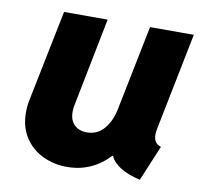

<svg xmlns="http://www.w3.org/2000/svg" viewBox="-65 -595 717 673"><g transform="rotate(10 293.5 -258.5)"><path d="M40 -155.8Q40 -179.2 44.9 -202.1L110.4 -525.4H265.6L203.1 -210Q200.7 -199.2 200.7 -185.5Q200.7 -155.8 217.5 -139.6Q234.4 -123.5 261.7 -123.5Q298.8 -123.5 322.8 -151.1Q346.7 -178.7 355.5 -223.1L416.5 -525.4H572.3L502.4 -176.8Q500.5 -167 500.5 -156.7Q500.5 -141.1 507.1 -131.8Q513.7 -122.6 526.9 -118.7L474.1 7.8Q387.7 -12.2 367.2 -58.1H364.3Q335.4 -26.4 297.4 -9.3Q259.3 7.8 214.4 7.8Q167 7.8 127.2 -11.5Q87.4 -30.8 63.7 -67.6Q40 -104.5 40 -155.8Z"/></g></svg>

Font: Reddit Sans Vanilla ExtraBold
Style: Italic
Weight: 800
Italic angle: -11.25°
Designer: Stephen Hutchings
Version: Version 1.013